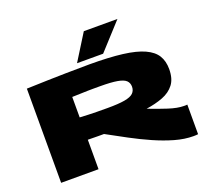

<svg xmlns="http://www.w3.org/2000/svg" viewBox="-153 -1136 1465 1341"><g transform="rotate(-20 579.0 -465.5)"><path d="M1066 10Q1000 10 928.5 -10.5Q857 -31 782 -64Q707 -97 631.5 -137.5Q556 -178 483 -218Q473 -218 460.5 -218Q448 -218 438 -218Q401 -218 363 -219V0H85V-700Q261 -706 379.5 -708Q498 -710 552 -710Q699 -710 798 -697.5Q897 -685 956 -658Q1015 -631 1040.5 -589.5Q1066 -548 1066 -489Q1066 -417 1034 -375.5Q1002 -334 947 -313Q892 -292 823 -282Q895 -254 961.5 -232.5Q1028 -211 1075 -211Q1081 -211 1088 -211Q1095 -211 1100 -212V8Q1085 10 1066 10ZM570 -380Q650 -380 696 -388Q742 -396 761 -414.5Q780 -433 780 -462Q780 -490 762 -507.5Q744 -525 698 -533Q652 -541 570 -541Q539 -541 518 -541Q497 -541 476.5 -540.5Q456 -540 429.5 -539Q403 -538 363 -537V-385Q400 -383 428 -382Q456 -381 488.5 -380.5Q521 -380 570 -380ZM475 -747 596 -941H846L669 -747Z"/></g></svg>

Font: Georama Extra Expanded ExtraBold
Style: Regular
Weight: 800
Width: 8
Designer: Jean-Baptiste Levee
Foundry: Production Type
Version: Version 1.000